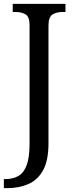

<svg xmlns="http://www.w3.org/2000/svg" viewBox="-30 -734 385 994"><path d="M-10 240V193H-1Q38 193 66 176.5Q94 160 108.5 120Q123 80 123 9V-605Q123 -648 101.5 -660Q80 -672 51 -672H36V-714H309V-672H294Q264 -672 242.5 -659.5Q221 -647 221 -601V8Q221 98 192.5 148.5Q164 199 115.5 219.5Q67 240 8 240Z"/></svg>

Font: Noto Serif Myanmar SemiCondensed
Style: Regular
Weight: 400
Width: 4
Designer: Ben Mitchell and the Monotype Design Team
Foundry: Monotype Imaging Inc.
Version: Version 2.106; ttfautohint (v1.8.4.7-5d5b)